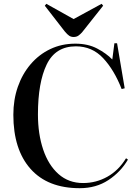

<svg xmlns="http://www.w3.org/2000/svg" viewBox="-20 -973 732 1007"><path d="M398 14Q230 14 140 -87.5Q50 -189 50 -371Q50 -450 73.5 -517.5Q97 -585 140.5 -636Q184 -687 243.5 -715.5Q303 -744 375 -744Q441 -744 489.5 -718.5Q538 -693 569 -661L580 -746H594L634 -510L618 -506Q579 -606 521 -668Q463 -730 378 -730Q271 -730 225 -635Q179 -540 179 -373Q179 -270 206.5 -188.5Q234 -107 287 -60Q340 -13 416 -13Q484 -13 543 -46Q602 -79 641 -143L651 -136Q613 -71 548.5 -28.5Q484 14 398 14ZM366 -779Q353 -779 343 -785.5Q333 -792 319 -809L215 -943L223 -953L366 -873L513 -953L521 -943L410 -803Q401 -793 391 -786Q381 -779 366 -779Z"/></svg>

Font: Literata 72pt Medium
Style: Regular
Weight: 500
Designer: Latin by Veronika Burian and Jose Scaglione. Greek by Irene Vlachou. Cyrillic by Vera Evstafieva.
Foundry: TypeTogether
Version: Version 3.002